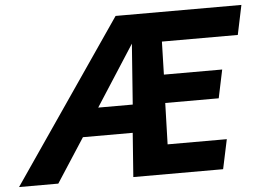

<svg xmlns="http://www.w3.org/2000/svg" viewBox="-96 -768 1131 833"><g transform="rotate(-5 469.0 -351.5)"><path d="M-45.9 0 436 -703.1H983.9L957 -574.7H626.5L622.6 -431.2H876.5L850.6 -308.1H617.7L612.3 -128.4H870.1L842.8 0H451.7L465.8 -191.4H249L125 0ZM326.2 -313.5H476.6L501.5 -653.3L541.5 -647.9Z"/></g></svg>

Font: Schibsted Grotesk
Style: Bold Italic
Weight: 700
Italic angle: -12°
Designer: Bakken & Baeck AS, Henrik Kongsvoll
Foundry: Schibsted ASA
Version: Version 1.100;gftools[0.9.25]